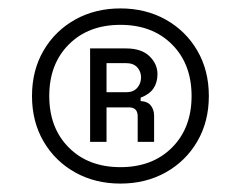

<svg xmlns="http://www.w3.org/2000/svg" viewBox="-20 -734 571 456"><path d="M266 -298Q206 -298 158.5 -324.5Q111 -351 83.5 -398Q56 -445 56 -506Q56 -567 83.5 -614Q111 -661 158.5 -687.5Q206 -714 266 -714Q326 -714 373.5 -687.5Q421 -661 448.5 -614Q476 -567 476 -506Q476 -445 448.5 -398Q421 -351 373.5 -324.5Q326 -298 266 -298ZM266 -337Q342 -337 388.5 -383.5Q435 -430 435 -506Q435 -582 388.5 -628.5Q342 -675 266 -675Q190 -675 143.5 -628.5Q97 -582 97 -506Q97 -430 143.5 -383.5Q190 -337 266 -337ZM194 -397V-619H279Q316 -619 335 -600.5Q354 -582 354 -558Q354 -538 344.5 -524Q335 -510 314 -502V-494Q331 -493 338.5 -483Q346 -473 346 -459V-397H307V-458Q307 -479 286 -479H233V-397ZM233 -515H280Q297 -515 306 -525.5Q315 -536 315 -550Q315 -564 306 -574Q297 -584 280 -584H233Z"/></svg>

Font: Space Grotesk Light
Style: Regular
Weight: 400
Version: Version 2.000